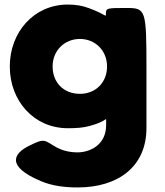

<svg xmlns="http://www.w3.org/2000/svg" viewBox="-20 -548 723 843"><path d="M159 247C210 269 268 275 321 275C496 275 623 186 623 14V-250C623 -506 620 -513 535 -513C449 -513 446 -512 445 -490C445 -468 450 -483 371 -512C343 -523 312 -528 278 -528C128 -528 23 -406 23 -256C23 -106 128 15 278 15C313 15 346 13 374 5C452 -16 446 -36 446 -18V1C446 92 370 121 321 121C283 121 253 112 230 100C174 69 180 56 110 91C39 125 5 182 159 247ZM211 -256C211 -327 264 -377 331 -377C397 -377 450 -327 450 -256C450 -186 400 -136 331 -136C259 -136 211 -186 211 -256Z"/></svg>

Font: Hussar Print
Style: Bold
Weight: 700
Foundry: Cannot Into Space Fonts
Version: Version 2.00